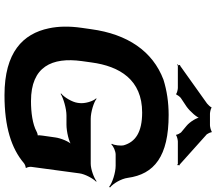

<svg xmlns="http://www.w3.org/2000/svg" viewBox="-74 -879 963 855"><g transform="rotate(90 407.5 -451.5)"><path d="M430 -108C276 -108 234 -202 252 -334L258 -377C275 -504 336 -603 481 -603C569 -603 612 -573 627 -521C630 -508 627 -477 620 -468L624 -466C630 -475 654 -485 668 -485H718C749 -485 795 -470 812 -456L815 -460C798 -473 776 -509 772 -539C756 -657 676 -721 492 -721C436 -721 383 -713 335 -698C208 -650 132 -538 110 -376L104 -334C96 -279 97 -230 106 -188C130 -72 213 10 404 10C546 10 641 -21 706 -76C710 -80 722 -85 726 -84L728 -87C725 -89 722 -104 723 -109L752 -324C755 -348 775 -385 789 -398L787 -400C772 -388 733 -374 709 -374H509C479 -374 434 -388 420 -400L418 -398C431 -385 442 -348 439 -324L438 -316C435 -292 413 -255 396 -242L398 -240C416 -252 464 -266 494 -266H535C565 -266 614 -277 628 -290L626 -292C611 -280 595 -240 592 -216L584 -160C583 -154 581 -137 584 -134L587 -137C584 -140 571 -136 566 -133C533 -115 481 -108 430 -108ZM713 -770 578 -891C575 -895 568 -908 570 -911L565 -913C562 -909 544 -905 538 -905H486C480 -905 462 -909 460 -912L457 -911C458 -908 445 -895 441 -892L274 -773C273 -772 271 -772 270 -772L269 -769C269 -768 271 -767 271 -766C271 -764 267 -762 266 -761L268 -759C269 -760 272 -762 274 -762H372C378 -762 395 -758 397 -755L403 -756C401 -759 412 -772 416 -775L455 -801C476 -816 506 -849 508 -865H503C501 -849 523 -815 540 -801L570 -776C573 -772 581 -759 579 -756L583 -754C585 -758 604 -762 610 -762H710C711 -762 713 -760 714 -759L716 -762C715 -763 715 -764 715 -765C715 -766 716 -766 717 -767L715 -770Z"/></g></svg>

Font: Asimov
Style: EdgeWideIt
Weight: 500
Designer: Google
Version: Version 2.000980: 2014